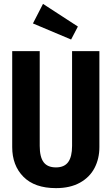

<svg xmlns="http://www.w3.org/2000/svg" viewBox="-20 -956 577 991"><path d="M493 -197Q493 -137 468 -89Q443 -41 392.5 -13Q342 15 269 15Q159 15 101 -43.5Q43 -102 43 -197V-692H185V-203Q185 -146 205 -119Q225 -92 269 -92Q312 -92 332 -119.5Q352 -147 352 -203V-692H493ZM382 -819 347 -752 150 -835 202 -936Z"/></svg>

Font: Fira Sans Compressed SemiBold
Style: Regular
Weight: 600
Width: 1
Designer: bBox Type GmbH & Carrois Corporate GbR & Edenspiekermann AG
Foundry: bBox Type GmbH & Carrois Corporate GbR & Edenspiekermann AG
Version: Version 4.301